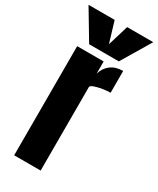

<svg xmlns="http://www.w3.org/2000/svg" viewBox="-270 -1045 918 1116"><g transform="rotate(30 189.5 -487.0)"><path d="M35.2 0V-732.4H212.9V-650.9Q225.6 -693.4 257.8 -717.3Q290 -741.2 338.9 -741.2V-595.2Q317.4 -595.2 287.6 -590.6Q257.8 -585.9 235.4 -577.9Q212.9 -569.8 212.9 -560.1V0ZM89.8 -776.9 -27.8 -973.6H147.5L189.5 -834.5L231.4 -973.6H406.7L289.1 -776.9Z"/></g></svg>

Font: Anton SC
Style: Regular
Weight: 400
Designer: Vernon Adams
Foundry: Vernon Adams
Version: Version 2.116; ttfautohint (v1.8.4.7-5d5b)